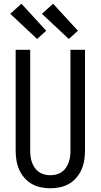

<svg xmlns="http://www.w3.org/2000/svg" viewBox="-20 -1002 540 1030"><path d="M250 8Q224 8 198 2.5Q172 -3 149.5 -16Q127 -29 110 -49Q93 -69 82.5 -93Q72 -117 68 -143Q64 -169 64 -195V-735H142V-195Q142 -179 144 -162.5Q146 -146 151.5 -131Q157 -116 166 -102.5Q175 -89 188.5 -79.5Q202 -70 218 -66Q234 -62 250 -62Q266 -62 282 -66Q298 -70 311.5 -79.5Q325 -89 334 -102.5Q343 -116 348.5 -131Q354 -146 356 -162.5Q358 -179 358 -195V-735H436V-195Q436 -169 432 -143Q428 -117 417.5 -93Q407 -69 390 -49Q373 -29 350.5 -16Q328 -3 302 2.5Q276 8 250 8ZM349 -793 205 -928 265 -982 398 -837ZM179 -793 35 -928 95 -982 228 -837Z"/></svg>

Font: Zed Sans
Style: Regular
Weight: 400
Designer: Belleve Invis
Foundry: Belleve Invis
Version: Version 1.0.0; ttfautohint (v1.8.4)